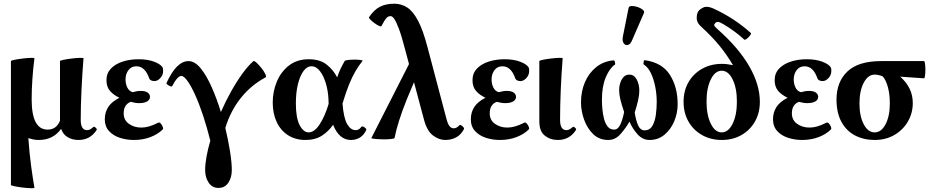

<svg xmlns="http://www.w3.org/2000/svg" viewBox="-20 -745 5024 1037"><path d="M166 269Q166 272 147 271.5Q128 271 103 268Q78 265 58.5 261Q39 257 39 254V-415Q39 -418 58.5 -422Q78 -426 103 -429Q128 -432 147 -432.5Q166 -433 166 -430Q159 -378 155 -319Q151 -260 151 -208Q151 -45 237 -45Q285 -45 304 -93V-415Q304 -418 323.5 -422Q343 -426 368 -429Q393 -432 412 -432.5Q431 -433 431 -430Q424 -343 420 -256Q416 -169 416 -97Q416 -42 451 -42Q466 -42 484 -59Q488 -63 496.5 -55.5Q505 -48 502 -43Q467 11 404 11Q372 11 346.5 -3.5Q321 -18 310 -49Q267 11 189 11Q173 11 159 8Q145 5 133 1Q139 84 148 151Q157 218 166 269Z M703 11Q664 11 628 -0.5Q592 -12 569 -37Q546 -62 546 -101Q546 -137 564 -166Q582 -195 625 -217Q593 -232 574 -254Q555 -276 555 -312Q555 -349 578.5 -374Q602 -399 641.5 -412Q681 -425 728 -425Q778 -425 813 -411.5Q848 -398 858 -381Q860 -377 860.5 -372Q861 -367 861 -361Q861 -340 846 -323.5Q831 -307 814 -307Q805 -307 797 -310.5Q789 -314 786 -322Q763 -387 717 -387Q689 -387 673.5 -366Q658 -345 658 -316Q658 -291 668 -271.5Q678 -252 697 -247Q707 -250 718 -252Q729 -254 740 -254Q765 -254 777.5 -245Q790 -236 790 -222Q790 -206 774.5 -197Q759 -188 732 -188Q719 -188 708 -190Q697 -192 687 -195Q670 -190 659 -174.5Q648 -159 648 -133Q648 -96 676.5 -76Q705 -56 743 -56Q763 -56 784.5 -62Q806 -68 834 -82Q841 -86 848 -78Q855 -70 859 -60Q863 -50 859 -46Q833 -20 792.5 -4.5Q752 11 703 11Z M1160 270Q1126 270 1107 241.5Q1088 213 1088 174Q1088 141 1095.5 100Q1103 59 1116 15Q1098 -57 1077 -120.5Q1056 -184 1034 -232.5Q1012 -281 992.5 -308Q973 -335 959 -335Q939 -335 910 -280Q908 -276 900 -279Q892 -282 885 -287.5Q878 -293 879 -296Q933 -415 998 -415Q1032 -415 1063.5 -376.5Q1095 -338 1123 -275Q1151 -212 1173 -140Q1199 -199 1229 -252.5Q1259 -306 1290 -348.5Q1321 -391 1349 -415Q1353 -418 1365.5 -406.5Q1378 -395 1392 -377.5Q1406 -360 1413 -345Q1420 -330 1414 -327Q1336 -285 1280.5 -215.5Q1225 -146 1197 -54Q1213 13 1222.5 73.5Q1232 134 1232 174Q1232 213 1213.5 241.5Q1195 270 1160 270Z M1630 11Q1576 11 1536 -14.5Q1496 -40 1474.5 -86Q1453 -132 1453 -191Q1453 -250 1475 -303.5Q1497 -357 1540.5 -391Q1584 -425 1648 -425Q1708 -425 1744.5 -396Q1781 -367 1801 -327Q1809 -351 1819 -372.5Q1829 -394 1842 -416Q1844 -419 1860 -421Q1876 -423 1895 -423Q1914 -423 1927.5 -421Q1941 -419 1938 -416Q1918 -391 1900.5 -361.5Q1883 -332 1866 -290.5Q1849 -249 1830 -186V-185Q1836 -108 1855 -75Q1874 -42 1901 -42Q1919 -42 1931 -59Q1935 -64 1942 -61Q1949 -58 1954.5 -52.5Q1960 -47 1958 -43Q1946 -16 1924.5 -2.5Q1903 11 1875 11Q1812 11 1779 -71Q1755 -36 1719 -12.5Q1683 11 1630 11ZM1578 -186Q1578 -108 1598.5 -69Q1619 -30 1647 -30Q1678 -30 1706.5 -73.5Q1735 -117 1755 -184Q1754 -197 1754 -210Q1752 -254 1740 -294.5Q1728 -335 1708 -361Q1688 -387 1662 -387Q1638 -387 1619 -361Q1600 -335 1589 -290Q1578 -245 1578 -186Z M1986 0 2189 -399 2168 -478Q2149 -551 2134.5 -589.5Q2120 -628 2109.5 -643Q2099 -658 2089 -658Q2077 -658 2067.5 -648Q2058 -638 2040 -604Q2038 -600 2026.5 -605.5Q2015 -611 2002 -620.5Q1989 -630 1980 -639.5Q1971 -649 1973 -652Q2000 -692 2032 -708.5Q2064 -725 2110 -725Q2148 -725 2179.5 -704.5Q2211 -684 2238 -633Q2265 -582 2289 -490L2389 -112Q2398 -75 2408 -63.5Q2418 -52 2430 -52Q2438 -52 2445 -55.5Q2452 -59 2462 -69Q2465 -72 2471.5 -68Q2478 -64 2483 -58Q2488 -52 2486 -48Q2470 -17 2443.5 -3Q2417 11 2385 11Q2351 11 2319 -13Q2287 -37 2271 -95L2216 -301L2177 -208Q2152 -146 2135.5 -93.5Q2119 -41 2111 0Q2110 4 2090.5 6Q2071 8 2046 7.5Q2021 7 2002.5 5Q1984 3 1986 0Z M2680 11Q2641 11 2605 -0.5Q2569 -12 2546 -37Q2523 -62 2523 -101Q2523 -137 2541 -166Q2559 -195 2602 -217Q2570 -232 2551 -254Q2532 -276 2532 -312Q2532 -349 2555.5 -374Q2579 -399 2618.5 -412Q2658 -425 2705 -425Q2755 -425 2790 -411.5Q2825 -398 2835 -381Q2837 -377 2837.5 -372Q2838 -367 2838 -361Q2838 -340 2823 -323.5Q2808 -307 2791 -307Q2782 -307 2774 -310.5Q2766 -314 2763 -322Q2740 -387 2694 -387Q2666 -387 2650.5 -366Q2635 -345 2635 -316Q2635 -291 2645 -271.5Q2655 -252 2674 -247Q2684 -250 2695 -252Q2706 -254 2717 -254Q2742 -254 2754.5 -245Q2767 -236 2767 -222Q2767 -206 2751.5 -197Q2736 -188 2709 -188Q2696 -188 2685 -190Q2674 -192 2664 -195Q2647 -190 2636 -174.5Q2625 -159 2625 -133Q2625 -96 2653.5 -76Q2682 -56 2720 -56Q2740 -56 2761.5 -62Q2783 -68 2811 -82Q2818 -86 2825 -78Q2832 -70 2836 -60Q2840 -50 2836 -46Q2810 -20 2769.5 -4.5Q2729 11 2680 11Z M2993 11Q2952 11 2922.5 -12.5Q2893 -36 2893 -89V-415Q2893 -418 2912 -422Q2931 -426 2956 -429Q2981 -432 3000 -432.5Q3019 -433 3019 -430Q3012 -343 3008.5 -256Q3005 -169 3005 -97Q3005 -42 3040 -42Q3055 -42 3073 -59Q3077 -63 3085.5 -55.5Q3094 -48 3091 -43Q3056 11 2993 11Z M3266 11Q3217 11 3184.5 -20Q3152 -51 3135 -98Q3118 -145 3118 -192Q3118 -251 3139 -300.5Q3160 -350 3199.5 -382Q3239 -414 3293 -419Q3299 -420 3301.5 -409Q3304 -398 3301 -396Q3273 -377 3252 -328Q3231 -279 3231 -205Q3231 -183 3233.5 -155.5Q3236 -128 3242.5 -103Q3249 -78 3262 -61.5Q3275 -45 3297 -45Q3317 -45 3329.5 -70.5Q3342 -96 3351 -140Q3336 -184 3330 -210.5Q3324 -237 3324 -258Q3324 -291 3338.5 -316.5Q3353 -342 3379 -342Q3405 -342 3419 -315.5Q3433 -289 3433 -255Q3433 -233 3426.5 -203.5Q3420 -174 3408 -137Q3415 -93 3427 -67Q3439 -41 3461 -41Q3490 -41 3504 -66Q3518 -91 3522.5 -126.5Q3527 -162 3527 -194Q3527 -236 3519 -276.5Q3511 -317 3496 -349Q3481 -381 3458 -396Q3454 -398 3456 -409.5Q3458 -421 3462 -420Q3556 -407 3598 -341Q3640 -275 3640 -182Q3640 -134 3621.5 -90Q3603 -46 3569 -17.5Q3535 11 3488 11Q3451 11 3423.5 -19.5Q3396 -50 3380 -88Q3359 -52 3331 -20.5Q3303 11 3266 11ZM3395 -530Q3385 -505 3371 -502Q3357 -499 3348.5 -511.5Q3340 -524 3344 -547L3375 -702Q3377 -712 3391.5 -712.5Q3406 -713 3423 -707.5Q3440 -702 3451 -693Q3462 -684 3458 -675Z M3878 11Q3819 11 3772 -15.5Q3725 -42 3698.5 -88.5Q3672 -135 3672 -195Q3672 -255 3698.5 -301Q3725 -347 3772 -373.5Q3819 -400 3878 -400Q3895 -400 3910 -398Q3925 -396 3939 -393Q3906 -449 3866 -498Q3826 -547 3765 -603Q3743 -623 3743 -646.5Q3743 -670 3751 -683Q3760 -696 3780 -705Q3800 -714 3833 -699Q3890 -673 3941 -639.5Q3992 -606 4035 -567Q4039 -564 4031.5 -554Q4024 -544 4014 -536Q4004 -528 4000 -531Q3974 -555 3946 -575.5Q3918 -596 3886 -615Q3868 -626 3858 -626.5Q3848 -627 3842 -619Q3835 -611 3838.5 -605.5Q3842 -600 3857 -586Q3969 -487 4026.5 -387.5Q4084 -288 4084 -195Q4084 -135 4057.5 -88.5Q4031 -42 3984.5 -15.5Q3938 11 3878 11ZM3878 -30Q3914 -30 3937 -77Q3960 -124 3960 -196Q3960 -269 3937 -316Q3914 -363 3878 -363Q3842 -363 3819 -316Q3796 -269 3796 -196Q3796 -124 3819 -77Q3842 -30 3878 -30Z M4312 11Q4273 11 4237 -0.5Q4201 -12 4178 -37Q4155 -62 4155 -101Q4155 -137 4173 -166Q4191 -195 4234 -217Q4202 -232 4183 -254Q4164 -276 4164 -312Q4164 -349 4187.5 -374Q4211 -399 4250.5 -412Q4290 -425 4337 -425Q4387 -425 4422 -411.5Q4457 -398 4467 -381Q4469 -377 4469.5 -372Q4470 -367 4470 -361Q4470 -340 4455 -323.5Q4440 -307 4423 -307Q4414 -307 4406 -310.5Q4398 -314 4395 -322Q4372 -387 4326 -387Q4298 -387 4282.5 -366Q4267 -345 4267 -316Q4267 -291 4277 -271.5Q4287 -252 4306 -247Q4316 -250 4327 -252Q4338 -254 4349 -254Q4374 -254 4386.5 -245Q4399 -236 4399 -222Q4399 -206 4383.5 -197Q4368 -188 4341 -188Q4328 -188 4317 -190Q4306 -192 4296 -195Q4279 -190 4268 -174.5Q4257 -159 4257 -133Q4257 -96 4285.5 -76Q4314 -56 4352 -56Q4372 -56 4393.5 -62Q4415 -68 4443 -82Q4450 -86 4457 -78Q4464 -70 4468 -60Q4472 -50 4468 -46Q4442 -20 4401.5 -4.5Q4361 11 4312 11Z M4704 11Q4645 11 4598 -13.5Q4551 -38 4524.5 -87Q4498 -136 4498 -207Q4498 -303 4557 -359Q4616 -415 4739 -415H4971Q4974 -415 4976 -401Q4978 -387 4978 -368.5Q4978 -350 4976 -336Q4974 -322 4971 -322Q4939 -324 4906.5 -326.5Q4874 -329 4842 -331Q4874 -303 4892 -267.5Q4910 -232 4910 -188Q4910 -134 4883.5 -88.5Q4857 -43 4810.5 -16Q4764 11 4704 11ZM4704 -30Q4740 -30 4763 -74Q4786 -118 4786 -186Q4786 -236 4775.5 -274.5Q4765 -313 4748 -332Q4726 -342 4704 -342Q4668 -342 4645 -298Q4622 -254 4622 -186Q4622 -118 4645 -74Q4668 -30 4704 -30Z"/></svg>

Font: Junicode
Style: Bold
Weight: 700
Designer: Peter S. Baker
Version: Version 2.100; ttfautohint (v1.8.4)